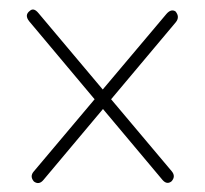

<svg xmlns="http://www.w3.org/2000/svg" viewBox="-20 -551 441 413"><path d="M53 -160.5Q43.5 -171.5 52.5 -182L183.5 -337.5L43 -505Q32 -518.5 44 -527.5Q52.5 -535.5 63 -522.5L201 -358.5L338 -521Q348 -532.5 357.5 -526.5Q367.5 -514.5 358 -503L219 -337.5L349.5 -182.5Q358.5 -171.5 349 -161Q339 -153 329.5 -164L201.5 -316.5L73.5 -164Q64 -152.5 53 -160.5Z"/></svg>

Font: Fraunces 144pt SuperSoft Thin
Style: Regular
Weight: 100
Version: Version 1.000;[0bf87f6ff]